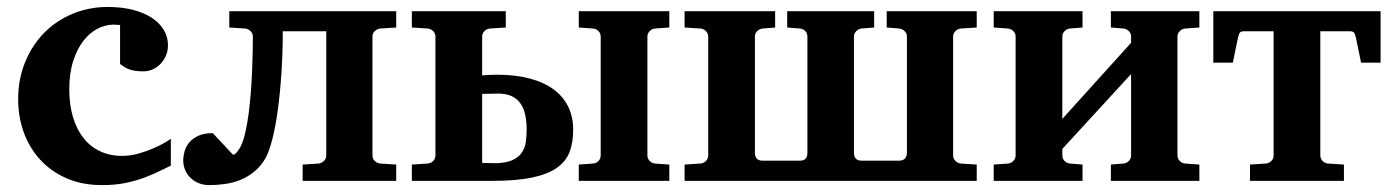

<svg xmlns="http://www.w3.org/2000/svg" viewBox="-20 -520 4001 552"><path d="M471.2 -43.9Q458.5 -38.1 440.2 -28.8Q421.9 -19.5 397.7 -10.3Q373.5 -1 342.8 5.6Q312 12.2 273.9 12.2Q215.3 12.2 170.4 -7.8Q125.5 -27.8 94.7 -61.8Q64 -95.7 48.1 -140.1Q32.2 -184.6 32.2 -233.9Q32.2 -293 52.5 -342Q72.8 -391.1 107.7 -426.3Q142.6 -461.4 189.5 -480.7Q236.3 -500 290 -500Q329.6 -500 361.3 -491.9Q393.1 -483.9 415.8 -469.2Q438.5 -454.6 450.7 -434.3Q462.9 -414.1 462.9 -390.1Q462.9 -373 456.8 -359.4Q450.7 -345.7 440.9 -335.7Q431.2 -325.7 418.5 -320.3Q405.8 -314.9 392.1 -314.9Q376.5 -314.9 366 -316.9Q355.5 -318.8 348.1 -322Q340.8 -325.2 335.4 -328.9Q330.1 -332.5 325.2 -335.9V-448.2Q318.8 -448.2 315.2 -448.7Q311.5 -449.2 306.2 -449.2Q283.2 -449.2 260.5 -437.5Q237.8 -425.8 219.7 -402.6Q201.7 -379.4 190.4 -344.5Q179.2 -309.6 179.2 -263.2Q179.2 -219.2 189.7 -183.8Q200.2 -148.4 219.7 -123.5Q239.3 -98.6 267.6 -85.2Q295.9 -71.8 331.1 -71.8Q354 -71.8 377 -78.1Q399.9 -84.5 419.2 -92.8Q438.5 -101.1 452.4 -109.1Q466.3 -117.2 471.2 -121.1Z M850.1 0V-46.9L896 -49.8Q904.8 -50.8 911.4 -57.4Q918 -64 918 -73.2V-430.2H793Q793 -367.7 789.1 -309.6Q785.2 -251.5 778.6 -203.1Q772 -154.8 762.7 -118.9Q753.4 -83 743.2 -64.9Q729 -41 710.2 -25.9Q691.4 -10.7 670.2 -2.4Q648.9 5.9 626.5 9Q604 12.2 582 12.2Q564.9 12.2 551.3 6.6Q537.6 1 527.6 -8.8Q517.6 -18.6 512.2 -31.5Q506.8 -44.4 506.8 -59.1Q506.8 -70.8 510.5 -84.5Q514.2 -98.1 523.7 -109.9Q533.2 -121.6 549.8 -129.4Q566.4 -137.2 591.8 -137.2L649.9 -75.2Q653.3 -75.2 657 -78.4Q660.6 -81.5 663.8 -85.9Q667 -90.3 669.7 -95Q672.4 -99.6 673.8 -103Q680.7 -118.2 686 -142.3Q691.4 -166.5 695.1 -195.3Q698.7 -224.1 701.2 -255.6Q703.6 -287.1 704.8 -316.9Q706.1 -346.7 706.5 -372.3Q707 -397.9 707 -415Q707 -423.8 700.4 -430.4Q693.8 -437 685.1 -438L639.2 -440.9V-487.8H1119.1V-440.9L1072.8 -438Q1064 -437 1057.4 -430.4Q1050.8 -423.8 1050.8 -415V-73.2Q1050.8 -64 1057.4 -57.4Q1064 -50.8 1072.8 -49.8L1119.1 -46.9V0Z M1494.1 -147Q1494.1 -169.9 1490.2 -189Q1486.3 -208 1476.8 -221.9Q1467.3 -235.8 1451.4 -243.4Q1435.5 -251 1411.1 -251Q1408.7 -251 1402.6 -250.7Q1396.5 -250.5 1389.6 -250.5Q1382.8 -250.5 1376.2 -250.2Q1369.6 -250 1366.2 -250V-51.8Q1368.2 -51.8 1372.6 -51.5Q1377 -51.3 1382.3 -51.3Q1387.7 -51.3 1392.6 -51Q1397.5 -50.8 1399.9 -50.8Q1432.6 -50.8 1451.4 -58.8Q1470.2 -66.9 1479.7 -80.6Q1489.3 -94.2 1491.7 -111.3Q1494.1 -128.4 1494.1 -147ZM1644 0V-46.9L1685.1 -49.8Q1694.8 -50.8 1700.9 -57.4Q1707 -64 1707 -73.2V-415Q1707 -423.8 1700.9 -430.4Q1694.8 -437 1685.1 -438L1644 -440.9V-487.8H1904.3V-440.9L1863.3 -438Q1854 -437 1847.7 -430.4Q1841.3 -423.8 1841.3 -415V-73.2Q1841.3 -64 1847.7 -57.4Q1854 -50.8 1863.3 -49.8L1904.3 -46.9V0ZM1627.9 -147Q1627.9 -110.8 1617.7 -83.5Q1607.4 -56.2 1581.1 -37.6Q1554.7 -19 1509.5 -9.5Q1464.4 0 1394 0H1164.1V-46.9L1210 -49.8Q1219.2 -50.8 1225.6 -57.4Q1231.9 -64 1231.9 -73.2V-415Q1231.9 -423.8 1225.6 -430.4Q1219.2 -437 1210 -438L1164.1 -440.9V-487.8H1434.1V-440.9L1388.2 -438Q1378.9 -437 1372.6 -430.4Q1366.2 -423.8 1366.2 -415V-303.2Q1375 -304.2 1387.5 -304.7Q1399.9 -305.2 1408.2 -305.2Q1462.4 -305.2 1503.4 -294.2Q1544.4 -283.2 1572 -262.7Q1599.6 -242.2 1613.8 -212.9Q1627.9 -183.6 1627.9 -147Z M1948.2 0V-46.9L1994.1 -49.8Q2003.4 -50.8 2009.8 -57.4Q2016.1 -64 2016.1 -73.2V-415Q2016.1 -423.8 2009.8 -430.4Q2003.4 -437 1994.1 -438L1948.2 -440.9V-487.8H2208.5V-440.9L2172.4 -438Q2163.1 -437 2156.7 -430.4Q2150.4 -423.8 2150.4 -415V-81.1Q2150.4 -58.1 2172.4 -58.1H2280.3Q2301.3 -58.1 2301.3 -81.1V-415Q2301.3 -423.8 2295.4 -430.4Q2289.6 -437 2280.3 -438L2243.2 -440.9V-487.8H2493.2V-440.9L2457 -438Q2448.2 -437 2441.7 -430.4Q2435.1 -423.8 2435.1 -415V-81.1Q2435.1 -58.1 2457 -58.1H2565.4Q2575.7 -58.1 2581.5 -64Q2587.4 -69.8 2587.4 -81.1V-415Q2587.4 -423.8 2580.8 -430.4Q2574.2 -437 2565.4 -438L2529.3 -440.9V-487.8H2788.1V-440.9L2742.2 -438Q2733.4 -437 2726.8 -430.4Q2720.2 -423.8 2720.2 -415V-73.2Q2720.2 -64 2726.8 -57.4Q2733.4 -50.8 2742.2 -49.8L2788.1 -46.9V0Z M3173.8 0V-46.9L3210 -49.8Q3219.2 -50.8 3225.6 -57.4Q3231.9 -64 3231.9 -73.2V-307.1L3034.2 -91.8V-73.2Q3034.2 -64 3040.5 -57.4Q3046.9 -50.8 3056.2 -49.8L3092.3 -46.9V0H2836.9V-46.9L2877.9 -49.8Q2887.2 -50.8 2893.6 -57.4Q2899.9 -64 2899.9 -73.2V-415Q2899.9 -423.8 2893.6 -430.4Q2887.2 -437 2877.9 -438L2836.9 -440.9V-487.8H3092.3V-440.9L3056.2 -438Q3046.9 -437 3040.5 -430.4Q3034.2 -423.8 3034.2 -415V-178.2L3231.9 -397V-415Q3231.9 -423.8 3225.6 -430.4Q3219.2 -437 3210 -438L3173.8 -440.9V-487.8H3428.2V-440.9L3387.2 -438Q3377.9 -437 3371.6 -430.4Q3365.2 -423.8 3365.2 -415V-73.2Q3365.2 -64 3371.6 -57.4Q3377.9 -50.8 3387.2 -49.8L3428.2 -46.9V0Z M3893.1 -339.8 3878.4 -411.1Q3876 -422.4 3872.8 -426.3Q3869.6 -430.2 3859.4 -430.2H3775.9V-73.2Q3775.9 -64 3782.2 -57.4Q3788.6 -50.8 3797.9 -49.8L3843.8 -46.9V0H3573.7V-46.9L3619.6 -49.8Q3628.9 -50.8 3635.3 -57.4Q3641.6 -64 3641.6 -73.2V-430.2H3558.1Q3547.9 -430.2 3544.7 -426.3Q3541.5 -422.4 3539.1 -411.1L3524.4 -339.8H3468.3V-487.8H3949.2V-339.8Z"/></svg>

Font: Charis SIL Cyr
Style: Bold
Weight: 700
Foundry: SIL International
Version: Version 5.000